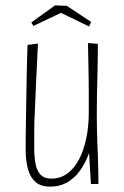

<svg xmlns="http://www.w3.org/2000/svg" viewBox="-20 -688 462 718"><path d="M168 10Q134 10 114.5 -6Q95 -22 86 -51Q77 -80 76 -119Q76 -140 76 -168.5Q76 -197 77 -231Q78 -265 78 -300Q79 -347 79.5 -387Q80 -427 81 -457.5Q82 -488 82.5 -504Q83 -520 83 -520L122 -525Q122 -525 121 -506Q120 -487 118.5 -452.5Q117 -418 114.5 -370.5Q112 -323 110 -266Q109 -248 108.5 -230.5Q108 -213 108 -196Q108 -179 108 -163.5Q108 -148 108 -133Q108 -100 113 -74.5Q118 -49 132 -34.5Q146 -20 172 -20Q205 -20 231 -38.5Q257 -57 275 -91Q293 -125 302.5 -170Q312 -215 312 -268L339 -285Q339 -239 332.5 -195Q326 -151 312.5 -114Q299 -77 278.5 -49Q258 -21 230.5 -5.5Q203 10 168 10ZM320 0 313 -116Q312 -154 312 -192.5Q312 -231 312 -268Q312 -311 312 -341Q312 -371 311.5 -397.5Q311 -424 310.5 -454Q310 -484 309 -527L346 -524Q346 -489 345.5 -463Q345 -437 344.5 -416Q344 -395 343.5 -373Q343 -351 342.5 -324Q342 -297 342 -260Q342 -233 342.5 -207Q343 -181 344 -155.5Q345 -130 346 -104.5Q347 -79 347.5 -53Q348 -27 348 0ZM313 -589 208 -640 105 -591 97 -604 186 -668 230 -666 321 -606Z"/></svg>

Font: Truculenta Thin
Style: Regular
Weight: 250
Version: Version 1.002